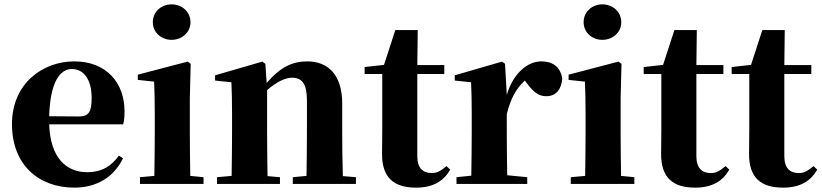

<svg xmlns="http://www.w3.org/2000/svg" viewBox="-20 -845 3774 882"><path d="M206 -311C210 -466 255 -528 310 -528C363 -528 401 -482 401 -395C401 -333 389 -310 342 -310ZM526 -130C493 -84 450 -54 380 -54C286 -54 211 -118 206 -274H546C551 -293 552 -310 552 -335C552 -462 471 -563 321 -563C178 -563 35 -463 35 -275C35 -88 157 17 322 17C424 17 504 -32 545 -118Z M768 -662C816 -662 855 -696 855 -743C855 -791 816 -825 768 -825C721 -825 682 -791 682 -743C682 -696 721 -662 768 -662ZM854 -37C853 -95 852 -182 852 -238V-392L856 -552L842 -562L613 -502V-478L688 -470C690 -419 691 -382 691 -318V-238C691 -182 690 -96 689 -37L623 -31V0H915V-31Z M1555 -36C1553 -94 1552 -179 1552 -238V-370C1552 -501 1487 -563 1392 -563C1326 -563 1271 -540 1205 -464L1199 -552L1185 -562L968 -499V-475L1043 -467C1045 -419 1046 -386 1046 -321V-238C1046 -182 1045 -96 1044 -37L977 -31V0H1266V-31L1209 -36C1208 -95 1207 -182 1207 -238V-431C1250 -469 1291 -488 1321 -488C1368 -488 1390 -460 1390 -382V-238C1390 -180 1389 -95 1388 -37L1325 -31V0H1615V-31Z M2031 -82C2005 -60 1988 -50 1963 -50C1923 -50 1897 -73 1897 -127V-505H2021V-546H1897L1899 -707H1796L1744 -547L1655 -537V-505H1736V-249C1736 -207 1735 -178 1735 -140C1734 -29 1789 17 1891 17C1968 17 2018 -12 2048 -66Z M2300 -552 2286 -562 2069 -499V-475L2144 -467C2146 -419 2147 -386 2147 -321V-238C2147 -182 2146 -96 2145 -38L2077 -31V0H2402V-31L2310 -40C2309 -99 2308 -183 2308 -238V-321C2327 -395 2351 -438 2391 -475L2400 -463C2427 -427 2451 -403 2489 -403C2539 -403 2559 -440 2563 -484C2553 -544 2513 -563 2466 -563C2406 -563 2338 -511 2308 -409Z M2747 -662C2795 -662 2834 -696 2834 -743C2834 -791 2795 -825 2747 -825C2700 -825 2661 -791 2661 -743C2661 -696 2700 -662 2747 -662ZM2833 -37C2832 -95 2831 -182 2831 -238V-392L2835 -552L2821 -562L2592 -502V-478L2667 -470C2669 -419 2670 -382 2670 -318V-238C2670 -182 2669 -96 2668 -37L2602 -31V0H2894V-31Z M3313 -82C3287 -60 3270 -50 3245 -50C3205 -50 3179 -73 3179 -127V-505H3303V-546H3179L3181 -707H3078L3026 -547L2937 -537V-505H3018V-249C3018 -207 3017 -178 3017 -140C3016 -29 3071 17 3173 17C3250 17 3300 -12 3330 -66Z M3717 -82C3691 -60 3674 -50 3649 -50C3609 -50 3583 -73 3583 -127V-505H3707V-546H3583L3585 -707H3482L3430 -547L3341 -537V-505H3422V-249C3422 -207 3421 -178 3421 -140C3420 -29 3475 17 3577 17C3654 17 3704 -12 3734 -66Z"/></svg>

Font: Noto Serif CJK JP Black
Style: Regular
Weight: 900
Designer: Ryoko NISHIZUKA 西塚涼子 (kana & ideographs); Frank Grießhammer (Latin, Greek & Cyrillic); Wenlong ZHANG 张文龙 (bopomofo); San
Foundry: Adobe Systems Incorporated
Version: Version 1.001;PS 1.001;hotconv 16.6.54;makeotf.lib2.5.65590